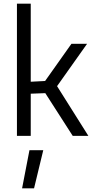

<svg xmlns="http://www.w3.org/2000/svg" viewBox="-20 -738 519 1043"><path d="M100 285 140 78H215L165 285ZM147 0H72V-718H147V-294L225 -298L368 -500H453L290 -270L460 0H375L226 -232L147 -229Z"/></svg>

Font: TitilliumWeb-Regular
Style: Regular
Weight: 400
Version: Version 1.001;PS 57.000;hotconv 1.0.70;makeotf.lib2.5.55311